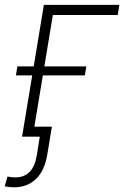

<svg xmlns="http://www.w3.org/2000/svg" viewBox="-46 -566 515 795"><path d="M448.2 -545.9 441.4 -503.9H172.9L89.4 0H45.4L135.7 -545.9ZM20 -253.9 25.9 -291H311.5L305.2 -253.9ZM12.2 209.5Q1 209.5 -9.3 208.3Q-19.5 207 -26.4 205.6L-15.1 165Q-8.3 166.5 0.2 167.5Q8.8 168.5 18.1 168.5Q53.7 168.5 76.2 146.2Q98.6 124 106.4 76.7L118.7 0H71.3L78.1 -41.5H168.9L149.9 73.2Q139.2 139.6 103.5 174.6Q67.9 209.5 12.2 209.5Z"/></svg>

Font: Inter ExtraLight
Style: Italic
Weight: 250
Italic angle: -9.3988°
Designer: Rasmus Andersson
Foundry: rsms
Version: Version 4.001;git-66647c0bb